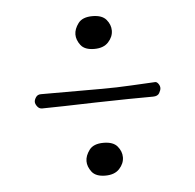

<svg xmlns="http://www.w3.org/2000/svg" viewBox="-37 -637 464 456"><g transform="rotate(-5 194.5 -409.0)"><path d="M155 -257Q155 -270 165 -283.5Q175 -297 199 -297Q222 -297 232 -285Q242 -273 242 -259Q242 -244 230.5 -231.5Q219 -219 197 -219Q174 -219 164.5 -231.5Q155 -244 155 -257ZM155 -559Q155 -572 165 -585.5Q175 -599 199 -599Q222 -599 232 -587Q242 -575 242 -561Q242 -546 230.5 -533.5Q219 -521 197 -521Q174 -521 164.5 -533.5Q155 -546 155 -559ZM334 -430Q338 -430 341.5 -425Q345 -420 345 -415Q345 -410 341 -403Q337 -396 326 -396Q304 -396 266.5 -395.5Q229 -395 189 -394Q149 -393 114 -392Q79 -391 61 -391Q54 -391 49.5 -397Q45 -403 45 -408Q45 -413 49 -419Q53 -425 61 -425H202Q244 -425 277 -427Q310 -429 334 -430Z"/></g></svg>

Font: Life Savers
Style: Regular
Weight: 400
Designer: Pablo Impallari, Rodrigo Fuenzalida, Brenda Gallo
Foundry: Pablo Impallari, Rodrigo Fuenzalida, Brenda Gallo
Version: Version 3.001; ttfautohint (v0.95) -l 8 -r 50 -G 200 -x 14 -